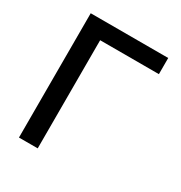

<svg xmlns="http://www.w3.org/2000/svg" viewBox="-170 -850 918 973"><g transform="rotate(30 288.5 -363.5)"><path d="M533.4 -727.3V-632.8H189.6V0H79.9V-727.3Z"/></g></svg>

Font: Inter P Medium
Style: Regular
Weight: 500
Designer: Rasmus Andersson
Foundry: rsms
Version: Version 3.018;git-588b23468